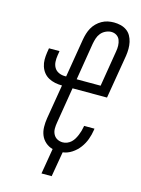

<svg xmlns="http://www.w3.org/2000/svg" viewBox="-131 -817 762 1038"><g transform="rotate(15 250.0 -298.0)"><path d="M207 147 231 4Q208 -2 190.5 -17.5Q173 -33 164.5 -54Q156 -75 155.5 -99.5Q155 -124 159 -149L191 -341Q171 -341 151.5 -345Q132 -349 115.5 -358Q99 -367 87.5 -381.5Q76 -396 70 -414.5Q64 -433 64 -452.5Q64 -472 67 -492L71 -517H130L126 -492Q123 -474 124 -456Q125 -438 133.5 -423.5Q142 -409 158 -401.5Q174 -394 192 -394H200L236 -611Q239 -628 244 -644.5Q249 -661 257.5 -676.5Q266 -692 279 -705Q292 -718 308 -727Q324 -736 341 -739.5Q358 -743 375 -743Q394 -743 412.5 -738.5Q431 -734 446 -723.5Q461 -713 470 -697Q479 -681 483 -663Q487 -645 487 -625.5Q487 -606 484 -586L443 -341H250L217 -140Q214 -123 214 -106Q214 -89 221.5 -74.5Q229 -60 243 -52.5Q257 -45 274 -45Q286 -45 298.5 -50Q311 -55 320.5 -64Q330 -73 336.5 -84Q343 -95 348 -107Q353 -119 356.5 -131Q360 -143 362 -155L363 -161H421L420 -153Q416 -126 406.5 -100Q397 -74 380 -51Q363 -28 338.5 -12Q314 4 288 7L264 147ZM259 -394H393L426 -595Q429 -611 428.5 -627.5Q428 -644 422.5 -658.5Q417 -673 404 -681.5Q391 -690 374 -690Q359 -690 343 -682.5Q327 -675 316.5 -662Q306 -649 301 -633.5Q296 -618 293 -602Z"/></g></svg>

Font: Iosevka Term Curly Light
Style: Italic
Weight: 300
Italic angle: -9°
Designer: Belleve Invis
Foundry: Belleve Invis
Version: Version 32.3.0